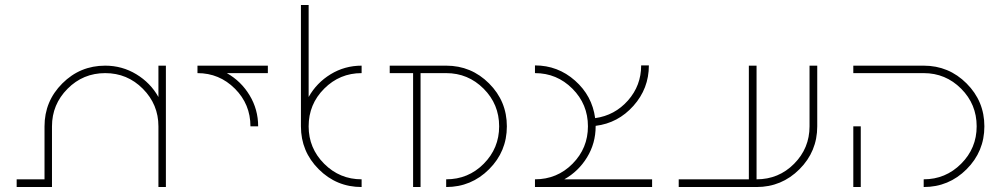

<svg xmlns="http://www.w3.org/2000/svg" viewBox="-20 -996 4032 772"><path d="M403 -732Q471 -732 528 -697.5Q585 -663 617 -606V-732H647V-488V-244H617V-488Q617 -576 554.5 -639Q492 -702 403 -702Q314 -702 251.5 -639Q189 -576 189 -488V-275V-244H47V-275H159V-488Q159 -589 230.5 -660.5Q302 -732 403 -732Z M774 -732H1057V-702H892Q949 -670 983.5 -613Q1018 -556 1018 -488H987Q987 -577 924.5 -639.5Q862 -702 774 -702Z M1190 -976H1221V-606Q1253 -663 1309.5 -697.5Q1366 -732 1434 -732V-702Q1346 -702 1283.5 -639.5Q1221 -577 1221 -488Q1221 -400 1283.5 -337.5Q1346 -275 1434 -275V-244Q1333 -244 1261.5 -315.5Q1190 -387 1190 -488Z M1547 -732H1774Q1875 -732 1946.5 -660.5Q2018 -589 2018 -488Q2018 -387 1946.5 -315.5Q1875 -244 1774 -244V-275Q1863 -275 1925 -337.5Q1987 -400 1987 -488Q1987 -577 1924.5 -639.5Q1862 -702 1774 -702H1671V-244H1641V-702H1547Z M2131 -733Q2223 -733 2292 -672Q2361 -611 2373 -521Q2452 -532 2505 -592Q2558 -652 2558 -733H2589Q2589 -640 2527 -570.5Q2465 -501 2375 -490V-488Q2375 -420 2340.5 -363.5Q2306 -307 2249 -275H2602V-244H2131V-275Q2220 -275 2282 -337.5Q2344 -400 2344 -488Q2344 -577 2281.5 -639.5Q2219 -702 2131 -702Z M3235 -732H3266V-488Q3266 -387 3194.5 -315.5Q3123 -244 3022 -244H2991H2709V-275H2991V-732H3022V-275Q3111 -275 3173 -337.5Q3235 -400 3235 -488Z M3411 -732H3694Q3795 -732 3866.5 -660.5Q3938 -589 3938 -488Q3938 -387 3866.5 -315.5Q3795 -244 3694 -244V-275Q3782 -275 3844.5 -337.5Q3907 -400 3907 -488Q3907 -577 3844.5 -639.5Q3782 -702 3694 -702H3411ZM3411 -488H3441V-244H3411Z"/></svg>

Font: Neo
Style: Regular
Weight: 400
Version: Version 1.1